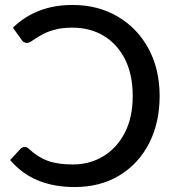

<svg xmlns="http://www.w3.org/2000/svg" viewBox="-20 -746 709 774"><path d="M280.5 8Q112.5 8 21 -101L63 -146.5Q70.5 -153.5 78.5 -153.5Q90 -153.5 97 -145.5Q131.5 -113 171.8 -98Q212 -83 274 -83Q341.5 -83 396 -115.8Q450.5 -148.5 482.8 -210.2Q515 -272 515 -359Q515 -445.5 484 -507Q453 -568.5 398.2 -601.5Q343.5 -634.5 272 -634.5Q230.5 -634.5 201.2 -626.5Q172 -618.5 152 -607.8Q132 -597 118.5 -587.5Q109.5 -581 102.5 -577Q95.5 -573 89.5 -573Q74 -573 67 -585.5L32 -634.5Q127 -726 271.5 -726Q375.5 -726 454.8 -679.2Q534 -632.5 578.8 -549.8Q623.5 -467 623.5 -359Q623.5 -251 581 -168.2Q538.5 -85.5 461.5 -38.8Q384.5 8 280.5 8Z"/></svg>

Font: Verano Sans Medium
Style: Regular
Weight: 500
Designer: Lukasz Dziedzic with Adam Twardoch and Botio Nikoltchev
Foundry: tyPoland Lukasz Dziedzic
Version: Version 3.001;December 28, 2019;FontCreator 12.0.0.2547 64-b